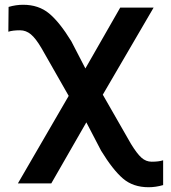

<svg xmlns="http://www.w3.org/2000/svg" viewBox="-20 -552 719 805"><path d="M616 126Q646 126 664 120V224Q633 233 603 233Q538 233 495.5 196.5Q453 160 404 80L342 -39L195 217H55L268 -150L154 -350Q130 -391 109.5 -408Q89 -425 64 -425Q33 -425 15 -419L16 -523Q47 -532 77 -532Q142 -532 186 -495.5Q230 -459 279 -379L338 -265L484 -520H624L411 -155L529 51Q554 92 573 109Q592 126 616 126Z"/></svg>

Font: Non Bureau Medium
Style: Regular
Weight: 500
Designer: Jona Saucedo
Foundry: Non Foundry
Version: Version 1.000; ttfautohint (v1.8.4)